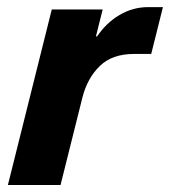

<svg xmlns="http://www.w3.org/2000/svg" viewBox="-20 -527 484 547"><path d="M2.5 0 127.5 -500H272.5L253.3 -423.3H256.7Q282.5 -461.7 320.4 -484.2Q358.3 -506.7 401.7 -506.7H444.2L410.8 -373.3H361.7Q300 -373.3 264.6 -339.2Q229.2 -305 215 -250L152.5 0Z"/></svg>

Font: Funnel Sans ExtraBold
Style: Italic
Weight: 800
Italic angle: -14.036°
Version: Version 1.000; Beta; Release 5; Build 24; ttfautohint (v1.8.